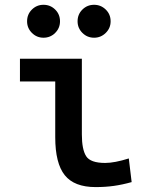

<svg xmlns="http://www.w3.org/2000/svg" viewBox="-20 -759 626 789"><path d="M373 9.8Q285.2 9.8 246.1 -39.1Q207 -87.9 207 -195.3V-424.3H62V-517.6H316.4V-206.5Q316.4 -145 334 -117.2Q351.6 -89.4 412.1 -89.4Q450.7 -89.4 509.3 -107.9L521 -10.7Q482.9 0 448 4.9Q413.1 9.8 373 9.8ZM366.7 -604Q338.4 -604 318.6 -623.8Q298.8 -643.6 298.8 -671.4Q298.8 -700.2 318.6 -719.7Q338.4 -739.3 366.7 -739.3Q394.5 -739.3 414.6 -719.7Q434.6 -700.2 434.6 -671.4Q434.6 -643.6 414.6 -623.8Q394.5 -604 366.7 -604ZM158.7 -604Q130.9 -604 111.1 -623.8Q91.3 -643.6 91.3 -671.4Q91.3 -700.2 111.1 -719.7Q130.9 -739.3 158.7 -739.3Q187 -739.3 206.8 -719.7Q226.6 -700.2 226.6 -671.4Q226.6 -643.6 206.8 -623.8Q187 -604 158.7 -604Z"/></svg>

Font: Caskaydia Cove Medium
Style: Regular
Weight: 500
Monospace: yes
Designer: Aaron Bell
Foundry: Saja Typeworks
Version: Version 4.300; ttfautohint (v1.8.3)